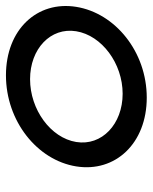

<svg xmlns="http://www.w3.org/2000/svg" viewBox="46 -548 513 645"><g transform="rotate(-90 302.5 -225.5)"><path d="M66 -226C45 -95 143 11 297 11C451 11 581 -95 602 -226C623 -357 526 -462 372 -462C218 -462 87 -357 66 -226ZM148 -226C162 -312 257 -381 359 -381C461 -381 534 -312 520 -226C506 -140 412 -70 310 -70C208 -70 134 -140 148 -226Z"/></g></svg>

Font: Charger Pro
Style: BdExtObl
Weight: 700
Designer: Jasper
Foundry: Cannot Into Space Fonts
Version: Version 1.09